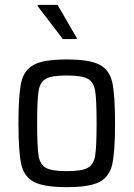

<svg xmlns="http://www.w3.org/2000/svg" viewBox="-20 -763 550 791"><path d="M56 0ZM56 -255Q56 -372 67.5 -423.5Q79 -475 120 -496.5Q161 -518 255 -518Q349 -518 390 -496.5Q431 -475 442.5 -423.5Q454 -372 454 -255Q454 -138 442.5 -86.5Q431 -35 390 -13.5Q349 8 255 8Q161 8 120 -13.5Q79 -35 67.5 -86.5Q56 -138 56 -255ZM378 -255Q378 -352 372 -388.5Q366 -425 341.5 -438.5Q317 -452 255 -452Q193 -452 169 -438.5Q145 -425 139 -388.5Q133 -352 133 -255Q133 -157 139 -121Q145 -85 169 -71.5Q193 -58 255 -58Q317 -58 341.5 -71.5Q366 -85 372 -121.5Q378 -158 378 -255ZM239 -602 135 -738V-743H217L296 -607V-602Z"/></svg>

Font: Assailand
Style: Regular
Weight: 400
Designer: Hector Gatti with collaboration of the Omnibus-Type team
Foundry: Omnibus-Type
Version: Version 0.072;October 19, 2019;FontCreator 12.0.0.2547 64-bi